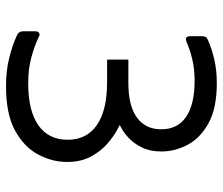

<svg xmlns="http://www.w3.org/2000/svg" viewBox="-70 -646 724 623"><g transform="rotate(90 291.5 -334.0)"><path d="M259 8Q209 8 167 -2.5Q125 -13 93 -28Q81 -34 81 -47V-87Q81 -96 86.5 -99.5Q92 -103 100 -98Q129 -84 166.5 -74Q204 -64 250 -64Q339 -64 386 -97Q433 -130 433 -192Q433 -254 385 -287Q337 -320 246 -320H173V-389H249Q322 -389 360.5 -416.5Q399 -444 399 -496Q399 -549 358.5 -576.5Q318 -604 241 -604Q204 -604 172.5 -596.5Q141 -589 116 -578Q97 -570 97 -590V-629Q97 -643 109 -647Q138 -660 173 -668Q208 -676 249 -676Q331 -676 379.5 -649Q428 -622 449.5 -581Q471 -540 471 -496Q471 -459 458 -433Q445 -407 428 -391Q411 -375 398 -368Q385 -361 385 -361Q385 -361 403 -351.5Q421 -342 445 -321.5Q469 -301 487 -268.5Q505 -236 505 -190Q505 -142 481 -96.5Q457 -51 403.5 -21.5Q350 8 259 8Z"/></g></svg>

Font: Pitagon Sans
Style: Regular
Weight: 400
Designer: Travis Tran
Foundry: Pitagon
Version: Version 1.001; ttfautohint (v1.8.4.7-5d5b);gftools[0.9.26]